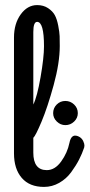

<svg xmlns="http://www.w3.org/2000/svg" viewBox="-20 -707 352 755"><path d="M111 -581V-296Q126 -326 139.5 -403.5Q153 -481 153 -525Q153 -621 126 -621Q111 -621 111 -581ZM253 -145Q260 -181 285 -172Q305 -165 311 -142Q313 -134 311 -127Q303 -103 291 -79.5Q279 -56 260 -30Q241 -4 213 12Q185 28 153 28Q96 28 65.5 -7.5Q35 -43 35 -104V-559Q35 -614 61.5 -650.5Q88 -687 126 -687Q151 -687 169 -675Q187 -663 195.5 -647.5Q204 -632 209 -606Q214 -580 214.5 -565Q215 -550 215 -526Q215 -460 191 -372.5Q167 -285 143.5 -229Q120 -173 111 -165V-107Q111 -38 164 -38Q196 -38 220.5 -72Q245 -106 253 -145ZM286 -262Q286 -243 271.5 -229Q257 -215 237 -215Q218 -215 203.5 -229Q189 -243 189 -262Q189 -282 203 -296Q217 -310 237 -310Q257 -310 271.5 -296Q286 -282 286 -262Z"/></svg>

Font: Grand Hotel
Style: Regular
Weight: 400
Designer: Brian J. Bonislawsky & Jim Lyles for Astigmatic (AOETI)
Foundry: Astigmatic (AOETI)
Version: Version 001.000